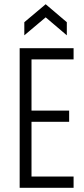

<svg xmlns="http://www.w3.org/2000/svg" viewBox="-20 -888 397 908"><path d="M73 0V-660H129V0ZM81 0V-53H328V0ZM81 -312V-365H307V-312ZM81 -607V-660H328V-607ZM95 -721V-783L196 -868L296 -783V-721L196 -806Z"/></svg>

Font: Bricolage Grotesque Condensed ExtraLight
Style: Regular
Weight: 250
Width: 3
Designer: Mathieu Triay
Foundry: Atelier Triay
Version: Version 1.000;gftools[0.9.30]